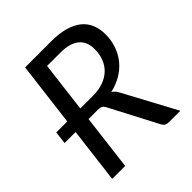

<svg xmlns="http://www.w3.org/2000/svg" viewBox="-195 -847 979 979"><g transform="rotate(-45 294.0 -358.0)"><path d="M184 -301 147 0H53.5L90.5 -301H11L19.5 -369H98.5L141.5 -716H330Q387.5 -716 429.2 -704Q471 -692 498 -670Q525 -648 538 -616.5Q551 -585 551 -546Q551 -502.5 538 -465Q525 -427.5 500.8 -397.8Q476.5 -368 441.8 -347.2Q407 -326.5 363.5 -316.5Q381 -305.5 391 -286L545 0H461.5Q436.5 0 426.5 -20L291.5 -278Q285.5 -290.5 277 -295.8Q268.5 -301 249.5 -301ZM192.5 -369H284Q326.5 -369 359 -381Q391.5 -393 413.8 -414.5Q436 -436 447.2 -466Q458.5 -496 458.5 -531.5Q458.5 -586 424 -614Q389.5 -642 321 -642H226Z"/></g></svg>

Font: Lato
Style: Italic
Weight: 400
Italic angle: -7°
Designer: Lukasz Dziedzic
Foundry: tyPoland Lukasz Dziedzic
Version: Version 2.007; 2014-02-27